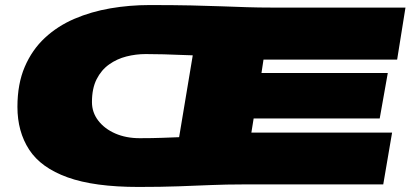

<svg xmlns="http://www.w3.org/2000/svg" viewBox="-20 -730 1625 760"><path d="M1497 0H941Q876 0 815.5 2.5Q755 5 686.5 7.5Q618 10 528 10Q353 10 247.5 -28Q142 -66 95.5 -137.5Q49 -209 49 -307Q49 -398 78 -465.5Q107 -533 157.5 -580Q208 -627 274.5 -655.5Q341 -684 417 -697Q493 -710 572 -710Q668 -710 736.5 -708.5Q805 -707 858 -705Q911 -703 958 -701.5Q1005 -700 1056 -700H1585L1552 -494H1023L1015 -441H1515L1483 -261H984L975 -205H1532ZM689 -187 743 -511Q710 -512 684 -513Q658 -514 628.5 -515Q599 -516 557 -516Q518 -516 480.5 -506.5Q443 -497 412 -475Q381 -453 362.5 -416.5Q344 -380 344 -326Q344 -285 369 -252.5Q394 -220 436.5 -201.5Q479 -183 533 -183Q584 -183 623.5 -184.5Q663 -186 689 -187Z"/></svg>

Font: Georama ExtraExtended Black
Style: Italic
Weight: 900
Width: 8
Italic angle: -9°
Designer: Jean-Baptiste Levee
Foundry: Production Type
Version: Version 1.000